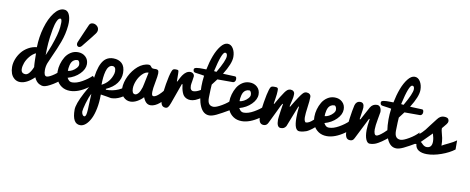

<svg xmlns="http://www.w3.org/2000/svg" viewBox="-97 -1418 5569 2277"><g transform="rotate(10 2688.0 -279.5)"><path d="M277.3 -369.1Q236.3 -349.1 204.8 -310.5Q173.3 -272 158.4 -231.9Q143.6 -191.9 143.6 -157.7Q143.6 -103 198.2 -103Q229 -103 259.8 -153.8Q274.4 -177.2 284.7 -204.6Q283.7 -210 282.7 -222.2Q281.7 -234.4 281 -249.3Q280.3 -264.2 279.8 -281Q279.3 -297.9 279.1 -313.5Q278.8 -329.1 278.6 -341.8Q278.3 -354.5 278.1 -362.1Q277.8 -369.6 277.3 -369.1ZM598.6 -208.5 613.3 -95.7Q583 -71.8 544.9 -47.9Q467.8 -0.5 428.2 -0.5Q419.4 -0.5 407.5 -3.7Q395.5 -6.8 379.2 -14.9Q362.8 -22.9 346.4 -41.7Q330.1 -60.5 319.3 -86.9Q229.5 0 150.4 0Q110.4 0 81.3 -23.7Q52.2 -47.4 39.3 -83Q26.4 -118.7 26.4 -161.1Q26.4 -208 44.7 -255.6Q63 -303.2 95 -343Q127 -382.8 174.3 -409.9Q221.7 -437 275.4 -441.9Q278.3 -565.9 311.3 -680.2Q344.2 -794.4 398.9 -866Q453.6 -937.5 513.7 -937.5Q556.6 -937.5 577.1 -896.7Q597.7 -856 597.7 -793.9Q597.7 -777.3 596.2 -758.8Q591.3 -706.1 579.6 -655.3Q567.9 -604.5 549.3 -554.4Q530.8 -504.4 513.9 -465.3Q497.1 -426.3 471.4 -369.1Q445.8 -312 430.7 -275.4Q416 -234.9 416 -190.9Q416 -119.6 450.2 -119.6Q479.5 -119.6 542.5 -164.1Q569.8 -184.1 598.6 -208.5ZM506.8 -723.1Q509.8 -757.8 509.8 -777.3Q509.8 -824.2 491.7 -824.2Q470.2 -824.2 452.1 -784.4Q434.1 -744.6 423.3 -683.6Q412.6 -622.6 407.5 -583.3Q402.3 -543.9 399.9 -512.2Q394.5 -447.8 394.5 -372.6V-367.7Q422.9 -432.6 445.8 -494.1Q499 -640.6 506.8 -723.1Z M751 0Q691.9 0 649.4 -28.8Q606.9 -57.6 587.2 -102.8Q567.4 -147.9 567.4 -203.6Q567.4 -246.6 580.1 -291.7Q592.8 -336.9 616.5 -377Q640.1 -417 679.4 -442.6Q718.8 -468.3 766.6 -468.3Q822.3 -468.3 858.6 -434.6Q895 -400.9 895 -346.2Q895 -285.2 838.6 -228.3Q782.2 -171.4 697.3 -147.9Q711.9 -122.1 725.6 -112.8Q739.3 -103.5 758.8 -103.5Q812 -103.5 877.4 -140.6Q942.9 -177.7 988.3 -222.2L1051.3 -156.7Q1009.3 -113.3 960 -78.1Q847.7 0 751 0ZM686 -229.5Q709 -229.5 737.1 -244.6Q765.1 -259.8 785.2 -282.5Q805.2 -305.2 805.2 -324.7Q805.2 -346.7 797.1 -360.8Q789.1 -375 777.3 -375Q753.4 -375 735.8 -363.8Q718.3 -352.5 709 -336.7Q699.7 -320.8 694.3 -299.1Q689 -277.3 687.5 -261.7Q686 -246.1 686 -229.5ZM742.2 -587.4Q744.6 -592.8 763.2 -636.7Q781.7 -680.7 794.4 -709Q823.2 -774.9 835.9 -803.7Q847.7 -835 882.3 -835Q909.2 -835 931.2 -815.7Q953.1 -796.4 953.1 -768.6Q953.1 -745.1 935.1 -721.2Q918.9 -698.7 891.1 -664.1Q863.3 -629.4 834.2 -593.3Q805.2 -557.1 798.8 -549.3Q783.2 -531.2 765.6 -531.2Q753.9 -531.2 745.6 -540.5Q737.3 -549.8 737.3 -564Q737.3 -575.7 742.2 -587.4Z M1166.5 -97.2 1169.4 -86.9Q1336.4 -86.9 1440.4 -209.5L1445.8 -97.7Q1412.6 -57.1 1357.2 -28.6Q1301.8 0 1246.6 0Q1243.2 0 1235.4 -1.7Q1227.5 -3.4 1197 -8.8Q1166.5 -14.2 1119.6 -21V-12.2Q1119.6 74.2 1104.7 148.7Q1089.8 223.1 1064.9 273.2Q1040 323.2 1007.8 351.6Q975.6 379.9 940.9 379.9Q844.7 379.9 844.7 209.5Q844.7 142.6 919.9 0Q951.7 -60.1 995.6 -128.9Q1012.2 -245.1 1020 -280.8Q1047.4 -403.8 1107.9 -444.8Q1143.1 -468.8 1192.4 -468.8Q1256.8 -468.8 1296.1 -432.4Q1335.4 -396 1335.4 -317.9Q1335.4 -249.5 1293.7 -192.4Q1252 -135.3 1166.5 -97.2ZM1107.9 -136.2Q1207.5 -186 1235.8 -294.9Q1238.8 -307.1 1238.8 -320.3Q1238.8 -333.5 1235.8 -346.9Q1232.9 -360.4 1223.4 -369.1Q1213.9 -377.9 1198.2 -377.9Q1172.4 -377.9 1154.1 -356.9Q1135.7 -335.9 1126 -299.6Q1116.2 -263.2 1112.1 -223.1Q1107.9 -183.1 1107.9 -136.2ZM938 215.3Q938 222.2 940.9 233.6Q943.8 245.1 951.9 256.6Q960 268.1 971.2 268.1Q981 268.1 987.1 255.9Q993.2 243.7 996.1 221.2Q999 198.7 1000 178.5Q1001 158.2 1001.7 129.4Q1002.4 100.6 1003.4 88.4Q1005.9 43.5 1006.8 13.2Q1006.8 9.3 1007.1 1.5Q1007.3 -6.3 1007.8 -9.8Q982.9 33.7 960.4 112.8Q938 191.9 938 215.3Z M1874.5 -228 1897.9 -119.6Q1884.8 -101.6 1867.4 -82.5Q1850.1 -63.5 1826.4 -43.5Q1802.7 -23.4 1774.9 -10.5Q1747.1 2.4 1721.7 2.4Q1690.4 2.4 1668.7 -17.6Q1647 -37.6 1630.9 -78.6Q1604.5 -47.9 1561.8 -23.4Q1519 1 1478.5 1Q1428.7 1 1392.3 -37.1Q1356 -75.2 1356 -137.2Q1356 -173.3 1366.2 -212.4Q1376.5 -251.5 1394.3 -287.8Q1412.1 -324.2 1437.3 -357.2Q1462.4 -390.1 1491 -414.6Q1519.5 -439 1553 -453.4Q1586.4 -467.8 1619.1 -467.8Q1632.3 -467.8 1640.1 -460.9Q1647.9 -454.1 1653.6 -445.6Q1659.2 -437 1665 -434.6Q1673.8 -430.7 1689.5 -430.7Q1692.9 -430.7 1700.2 -430.9Q1707.5 -431.2 1711.4 -431.2Q1728.5 -431.2 1737.5 -422.1Q1746.6 -413.1 1746.6 -385.7Q1746.6 -355.5 1731 -275.1Q1715.3 -194.8 1715.3 -158.2Q1715.3 -133.3 1720 -121.3Q1724.6 -109.4 1737.3 -109.4Q1772 -109.4 1826.2 -168.5Q1849.6 -193.8 1874.5 -228ZM1481 -158.2Q1481 -93.8 1519 -93.8Q1536.1 -93.8 1551.5 -109.1Q1566.9 -124.5 1577.1 -147.2Q1587.4 -169.9 1594 -191.9Q1600.6 -213.9 1603 -231.4L1632.8 -375Q1594.7 -375 1558.6 -338.6Q1522.5 -302.2 1501.7 -252Q1481 -201.7 1481 -158.2Z M1840.3 -102.1Q1840.3 -166 1859.1 -276.9Q1877.9 -387.7 1896.5 -435.5Q1904.3 -456.5 1913.3 -462.6Q1922.4 -468.8 1944.8 -468.8Q1969.7 -468.8 1974.9 -461.9Q1980 -455.1 1980 -424.3Q1980 -352.1 1981 -330.1H1986.3Q2015.1 -388.7 2028.8 -408.7Q2069.8 -468.8 2120.6 -468.8Q2140.6 -468.8 2154.5 -456.3Q2168.5 -443.8 2168.5 -422.9Q2168.5 -412.1 2160.6 -368.7Q2152.8 -325.2 2152.8 -311Q2152.8 -278.3 2164.1 -264.2Q2175.3 -250 2192.9 -250Q2230.5 -250 2281.2 -281.7Q2304.7 -296.4 2326.2 -314L2318.8 -199.7Q2264.2 -164.1 2234.4 -152.3Q2203.6 -140.6 2177.2 -140.6Q2149.4 -140.6 2128.2 -150.9Q2106.9 -161.1 2094.5 -176Q2082 -190.9 2073 -215.6Q2064 -240.2 2060.3 -260.3Q2056.6 -280.3 2052.7 -309.6H2044.9L1957.5 -65.9Q1943.8 -28.3 1932.1 -14.2Q1920.4 0 1902.3 0Q1883.3 0 1870.4 -8.3Q1857.4 -16.6 1851.3 -32Q1845.2 -47.4 1842.8 -63.7Q1840.3 -80.1 1840.3 -102.1Z M2668.5 -234.4V-109.4Q2564.5 -48.3 2513.4 -24.2Q2462.4 0 2428.7 0Q2355 0 2316.4 -85.9Q2277.8 -171.9 2277.8 -324.7Q2277.8 -384.3 2287.1 -453.1Q2276.4 -454.6 2250.5 -459.5Q2224.6 -464.4 2184.1 -468.8Q2172.9 -470.2 2166 -474.1Q2159.2 -478 2156.5 -484.6Q2153.8 -491.2 2153.3 -495.4Q2152.8 -499.5 2152.8 -506.3Q2152.8 -523.4 2184.3 -528.6Q2215.8 -533.7 2256.3 -532Q2296.9 -530.3 2300.8 -531.2Q2318.8 -622.6 2347.4 -698.5Q2376 -774.4 2415.8 -824.7Q2455.6 -875 2497.1 -875Q2538.6 -875 2564.5 -833Q2590.3 -791 2590.3 -731.9Q2590.3 -652.8 2503.9 -515.1Q2513.7 -514.2 2574.7 -512.2Q2635.7 -510.3 2649.9 -509.3Q2668.5 -508.8 2668.5 -476.1Q2668.5 -459.5 2658.9 -448.5Q2649.4 -437.5 2637.2 -437.5H2449.7Q2418 -394 2394.5 -365.2Q2393.1 -346.2 2391.1 -305.7Q2388.2 -238.3 2388.2 -205.1Q2388.2 -154.3 2406.5 -131.8Q2424.8 -109.4 2460 -109.4Q2492.2 -109.4 2559.3 -148.7Q2626.5 -188 2668.5 -234.4ZM2512.2 -727.5Q2512.2 -765.6 2486.3 -765.6Q2447.3 -765.6 2394 -527.3Q2398.9 -526.4 2408.9 -525.4Q2418.9 -524.4 2423.8 -523.9Q2512.2 -675.3 2512.2 -727.5Z M2818.4 0Q2759.3 0 2716.8 -28.8Q2674.3 -57.6 2654.5 -102.8Q2634.8 -147.9 2634.8 -203.6Q2634.8 -246.6 2647.5 -291.7Q2660.2 -336.9 2683.8 -377Q2707.5 -417 2746.8 -442.6Q2786.1 -468.3 2834 -468.3Q2889.6 -468.3 2926 -434.6Q2962.4 -400.9 2962.4 -346.2Q2962.4 -285.2 2906 -228.3Q2849.6 -171.4 2764.6 -147.9Q2779.3 -122.1 2793 -112.8Q2806.6 -103.5 2826.2 -103.5Q2879.4 -103.5 2944.8 -140.6Q3010.3 -177.7 3055.7 -222.2L3118.7 -156.7Q3076.7 -113.3 3027.3 -78.1Q2915 0 2818.4 0ZM2753.4 -229.5Q2776.4 -229.5 2804.4 -244.6Q2832.5 -259.8 2852.5 -282.5Q2872.6 -305.2 2872.6 -324.7Q2872.6 -346.7 2864.5 -360.8Q2856.4 -375 2844.7 -375Q2820.8 -375 2803.2 -363.8Q2785.6 -352.5 2776.4 -336.7Q2767.1 -320.8 2761.7 -299.1Q2756.3 -277.3 2754.9 -261.7Q2753.4 -246.1 2753.4 -229.5Z M3240.7 -91.3Q3240.7 -110.4 3253.9 -201.7Q3259.3 -242.2 3267.1 -285.6H3259.8Q3252.9 -276.9 3242.9 -256.6Q3232.9 -236.3 3201.9 -171.1Q3170.9 -106 3135.3 -34.2Q3118.7 0 3084 0Q3064.9 0 3052 -8.3Q3039.1 -16.6 3033 -32Q3026.9 -47.4 3024.4 -63.7Q3022 -80.1 3022 -102.1Q3022 -159.7 3039.6 -265.9Q3057.1 -372.1 3072.8 -420.9Q3082 -451.7 3091.8 -460.2Q3101.6 -468.8 3125.5 -468.8Q3145.5 -468.8 3154.8 -467.8Q3164.1 -466.8 3169.9 -461.4Q3175.8 -456.1 3176.5 -448.7Q3177.2 -441.4 3177.2 -424.3Q3177.2 -391.6 3167.5 -332Q3159.7 -281.2 3158.2 -272.5L3163.6 -266.6Q3164.1 -267.1 3179.7 -295.2Q3195.3 -323.2 3218.3 -361.1Q3241.2 -398.9 3258.3 -422.4Q3274.4 -445.3 3290 -457Q3305.7 -468.8 3326.2 -468.8Q3347.7 -468.8 3361.8 -456.5Q3376 -444.3 3376 -422.9Q3376 -399.9 3372.6 -378.7Q3369.1 -357.4 3361.8 -329.1Q3354.5 -300.8 3352.5 -290.5Q3349.1 -275.4 3349.1 -272.5L3354.5 -266.6Q3355 -267.1 3361.8 -278.6Q3368.7 -290 3379.4 -307.6Q3390.1 -325.2 3402.6 -345.2Q3415 -365.2 3429.2 -386.5Q3443.4 -407.7 3454.1 -422.4Q3471.7 -446.3 3485.1 -457.5Q3498.5 -468.8 3517.1 -468.8Q3541 -468.8 3556.4 -456.5Q3571.8 -444.3 3571.8 -422.9Q3571.8 -377.4 3560.5 -299.3Q3549.3 -221.2 3549.3 -176.3Q3549.3 -150.4 3556.2 -133.5Q3563 -116.7 3572.8 -116.7Q3609.4 -116.7 3661.6 -167Q3686.5 -190.4 3709 -217.8L3717.3 -102.5Q3709 -95.7 3689.5 -79.3Q3669.9 -63 3659.7 -54.9Q3649.4 -46.9 3630.4 -34.4Q3611.3 -22 3595.7 -15.9Q3580.1 -9.8 3558.3 -4.9Q3536.6 0 3513.7 0Q3451.2 0 3451.2 -152.3Q3451.2 -214.8 3459.5 -287.1H3452.1L3353 -34.7Q3340.8 -15.1 3325.7 -7.6Q3310.5 0 3288.6 0Q3240.7 0 3240.7 -91.3Z M3843.3 0Q3784.2 0 3741.7 -28.8Q3699.2 -57.6 3679.4 -102.8Q3659.7 -147.9 3659.7 -203.6Q3659.7 -246.6 3672.4 -291.7Q3685.1 -336.9 3708.7 -377Q3732.4 -417 3771.7 -442.6Q3811 -468.3 3858.9 -468.3Q3914.6 -468.3 3950.9 -434.6Q3987.3 -400.9 3987.3 -346.2Q3987.3 -285.2 3930.9 -228.3Q3874.5 -171.4 3789.6 -147.9Q3804.2 -122.1 3817.9 -112.8Q3831.5 -103.5 3851.1 -103.5Q3904.3 -103.5 3969.7 -140.6Q4035.2 -177.7 4080.6 -222.2L4143.6 -156.7Q4101.6 -113.3 4052.2 -78.1Q3939.9 0 3843.3 0ZM3778.3 -229.5Q3801.3 -229.5 3829.3 -244.6Q3857.4 -259.8 3877.4 -282.5Q3897.5 -305.2 3897.5 -324.7Q3897.5 -346.7 3889.4 -360.8Q3881.3 -375 3869.6 -375Q3845.7 -375 3828.1 -363.8Q3810.5 -352.5 3801.3 -336.7Q3792 -320.8 3786.6 -299.1Q3781.2 -277.3 3779.8 -261.7Q3778.3 -246.1 3778.3 -229.5Z M4062.5 -102.1Q4062.5 -162.6 4075.7 -257.8Q4088.9 -353 4103.5 -416Q4109.4 -439.9 4125.2 -454.3Q4141.1 -468.8 4166 -468.8Q4212.9 -468.8 4212.9 -409.7Q4212.9 -393.6 4203.1 -332Q4193.4 -270.5 4193.4 -265.6H4203.1Q4203.6 -266.1 4241.9 -337.6Q4280.3 -409.2 4288.1 -422.9Q4315.4 -468.8 4368.2 -468.8Q4392.6 -468.8 4407 -448.2Q4421.4 -427.7 4421.4 -391.6Q4421.4 -387.7 4406 -304.7Q4390.6 -221.7 4390.6 -178.7Q4390.6 -147 4398.4 -128.2Q4406.2 -109.4 4421.9 -109.4Q4445.3 -109.4 4504.4 -160.6Q4525.9 -179.7 4558.6 -212.4L4566.9 -103L4542.5 -84.5Q4515.1 -63.5 4500.2 -53.2Q4485.4 -43 4460 -28.1Q4434.6 -13.2 4410.2 -6.6Q4385.7 0 4360.4 0Q4332.5 0 4314.7 -40Q4296.9 -80.1 4296.9 -152.3Q4296.9 -197.3 4310.5 -288.6H4302.7L4174.8 -34.7Q4165.5 -15.1 4153.6 -7.6Q4141.6 0 4124.5 0Q4105.5 0 4092.5 -8.3Q4079.6 -16.6 4073.5 -32Q4067.4 -47.4 4064.9 -63.7Q4062.5 -80.1 4062.5 -102.1Z M4921.4 -234.4V-109.4Q4817.4 -48.3 4766.4 -24.2Q4715.3 0 4681.6 0Q4607.9 0 4569.3 -85.9Q4530.8 -171.9 4530.8 -324.7Q4530.8 -384.3 4540 -453.1Q4529.3 -454.6 4503.4 -459.5Q4477.5 -464.4 4437 -468.8Q4425.8 -470.2 4418.9 -474.1Q4412.1 -478 4409.4 -484.6Q4406.7 -491.2 4406.2 -495.4Q4405.8 -499.5 4405.8 -506.3Q4405.8 -523.4 4437.3 -528.6Q4468.8 -533.7 4509.3 -532Q4549.8 -530.3 4553.7 -531.2Q4571.8 -622.6 4600.3 -698.5Q4628.9 -774.4 4668.7 -824.7Q4708.5 -875 4750 -875Q4791.5 -875 4817.4 -833Q4843.3 -791 4843.3 -731.9Q4843.3 -652.8 4756.8 -515.1Q4766.6 -514.2 4827.6 -512.2Q4888.7 -510.3 4902.8 -509.3Q4921.4 -508.8 4921.4 -476.1Q4921.4 -459.5 4911.9 -448.5Q4902.3 -437.5 4890.1 -437.5H4702.6Q4670.9 -394 4647.5 -365.2Q4646 -346.2 4644 -305.7Q4641.1 -238.3 4641.1 -205.1Q4641.1 -154.3 4659.4 -131.8Q4677.7 -109.4 4712.9 -109.4Q4745.1 -109.4 4812.3 -148.7Q4879.4 -188 4921.4 -234.4ZM4765.1 -727.5Q4765.1 -765.6 4739.3 -765.6Q4700.2 -765.6 4647 -527.3Q4651.9 -526.4 4661.9 -525.4Q4671.9 -524.4 4676.8 -523.9Q4765.1 -675.3 4765.1 -727.5Z M4890.6 -187.5Q4931.2 -222.2 4952.6 -243.7Q4974.1 -265.1 4985.1 -279.3Q4996.1 -293.5 5026.9 -334.7Q5057.6 -376 5094.2 -421.9Q5127.9 -468.8 5172.4 -468.8Q5194.3 -468.8 5208.3 -464.1Q5222.2 -459.5 5227.3 -450.7Q5232.4 -441.9 5233.6 -436.3Q5234.9 -430.7 5234.9 -421.9Q5234.9 -408.2 5220.2 -388.2Q5205.6 -368.2 5189.7 -350.8Q5173.8 -333.5 5172.4 -328.1Q5172.4 -304.7 5180.2 -279.3Q5188 -253.9 5195.8 -216.3Q5203.6 -178.7 5203.6 -125Q5221.7 -137.2 5281 -164.8Q5340.3 -192.4 5375.5 -218.8L5376 -109.4Q5314.5 -62 5221.2 -28.8Q5127.9 4.4 5049.3 4.4Q4987.8 4.4 4949.7 -19Q4911.6 -42.5 4907.2 -92.8Q4895.5 -90.3 4880.9 -90.3Q4870.6 -90.3 4866 -90.8Q4861.3 -91.3 4855 -94.2Q4848.6 -97.2 4846.2 -104.7Q4843.8 -112.3 4843.8 -125Q4843.8 -135.7 4850.1 -147Q4856.4 -158.2 4862.8 -164.3Q4869.1 -170.4 4879.6 -178.7Q4890.1 -187 4890.6 -187.5ZM5078.6 -250 4953.1 -125Q4958 -125 4966.1 -117.7Q4974.1 -110.4 4982.4 -101.6Q4990.7 -92.8 5004.2 -85.4Q5017.6 -78.1 5031.7 -78.1Q5096.2 -78.1 5096.2 -154.8Q5096.2 -194.8 5078.6 -250Z"/></g></svg>

Font: iCiel Pacifico
Style: Regular
Weight: 400
Designer: Vernon Adams
Foundry: Vernon Adams
Version: Version 1.00 September 26, 2014, initial release